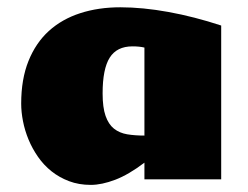

<svg xmlns="http://www.w3.org/2000/svg" viewBox="-20 -770 697 540"><path d="M386.2 -312.5Q341.8 -278.8 304 -264.4Q266.1 -250 235.4 -250Q201.7 -250 174.1 -260.5Q146.5 -271 124.8 -288.3Q103 -305.7 86.9 -328.9Q70.8 -352.1 60.3 -377.4Q49.8 -402.8 44.7 -429Q39.6 -455.1 39.6 -478.5Q39.6 -547.4 60.1 -598.4Q80.6 -649.4 117.4 -682.9Q154.3 -716.3 205.6 -732.9Q256.8 -749.5 318.4 -749.5Q381.3 -749.5 453.9 -736.3Q526.4 -723.1 602.1 -698.2V-265.6H386.2ZM386.2 -636.2Q372.1 -639.6 352.5 -639.6Q308.6 -639.6 288.6 -607.9Q268.6 -576.2 268.6 -507.3Q268.6 -467.8 276.9 -444.1Q285.2 -420.4 300.5 -408.2Q315.9 -396 337.6 -392.3Q359.4 -388.7 386.2 -388.7Z"/></svg>

Font: Holtwood One SC
Style: Regular
Weight: 400
Version: Version 1.000